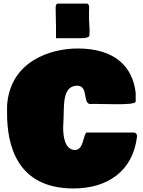

<svg xmlns="http://www.w3.org/2000/svg" viewBox="-20 -1022 800 1073"><path d="M293 -830.1V-808.6H430.7C454.1 -808.6 476.6 -810.5 479.5 -823.2C479.5 -829.1 479.5 -835 480.5 -839.8V-855.5C480.5 -876 477.5 -896.5 477.5 -917V-959C477.5 -965.8 478.5 -972.7 478.5 -977.5C478.5 -989.3 476.6 -999 467.8 -1002H304.7C292 -1002 291 -988.3 291 -976.6C291 -926.8 293.9 -879.9 293 -830.1ZM746.1 -261.7C745.1 -273.4 739.3 -280.3 728.5 -281.2H462.9C442.4 -260.7 448.2 -183.6 397.5 -183.6C342.8 -186.5 333 -256.8 333 -308.6C333 -327.1 335 -342.8 335 -355.5C338.9 -431.6 327.1 -543 412.1 -543C476.6 -543 439.5 -440.4 486.3 -440.4C491.2 -440.4 496.1 -441.4 501 -441.4C533.2 -441.4 584 -439.5 630.9 -439.5C686.5 -439.5 738.3 -441.4 738.3 -455.1V-502C722.7 -643.6 628.9 -751 414.1 -751C261.7 -751 36.1 -679.7 19.5 -431.6V-388.7C19.5 -215.8 71.3 31.2 390.6 31.2C577.7 31.2 723.4 -62.3 746.1 -261.7Z"/></svg>

Font: Bowlby One SC
Style: Regular
Weight: 400
Width: 1
Version: Version 1.2